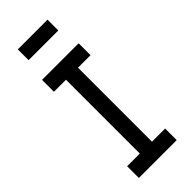

<svg xmlns="http://www.w3.org/2000/svg" viewBox="-259 -833 868 868"><g transform="rotate(-45 175.0 -399.0)"><path d="M50 0V-75H131V-547H54V-623H288V-547H208V-74H292V0ZM74 -729V-798H264V-729Z"/></g></svg>

Font: Inconsolata ExtraCondensed SemiBold
Style: Regular
Weight: 600
Width: 2
Monospace: yes
Designer: Raph Levien, Cyreal, Brenton Simpson
Foundry: Raph Levien, Cyreal, Google
Version: Version 3.001; ttfautohint (v1.8.2.53-6de2)